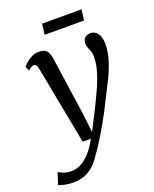

<svg xmlns="http://www.w3.org/2000/svg" viewBox="-217 -812 930 1157"><g transform="rotate(-20 248.0 -234.0)"><path d="M89 -465.5Q85.5 -484.5 79.8 -491Q74 -497.5 65.5 -497.5Q57 -497.5 48.2 -492.5Q39.5 -487.5 28 -476.5L15.5 -504.5Q20 -511.5 35.2 -525.5Q50.5 -539.5 72.8 -551.2Q95 -563 120.5 -563Q144.5 -563 158.8 -554.8Q173 -546.5 180 -531.2Q187 -516 190 -495Q196.5 -449 203.2 -402.2Q210 -355.5 216.8 -309Q223.5 -262.5 230.2 -215.8Q237 -169 243.5 -123L258 1L323 -126Q343 -167.5 361 -205.5Q379 -243.5 393.2 -280Q407.5 -316.5 415.8 -352.5Q424 -388.5 424 -424.5Q424 -445 418.5 -458.5Q413 -472 407.5 -484.5Q402 -497 402 -513.5Q402 -537 415.5 -549.5Q429 -562 451 -562Q472 -562 486 -550.5Q500 -539 507.5 -518.5Q515 -498 515 -471.5Q515 -419 498 -365.8Q481 -312.5 455.8 -261.5Q430.5 -210.5 406.5 -164.5Q387.5 -125 367.8 -87.5Q348 -50 328.5 -16Q309 18 291 47.5Q273 77 257 101Q241 125 228 142.5Q208.5 173.5 183 197.5Q157.5 221.5 124.8 235.2Q92 249 49.5 249Q25.5 249 -2.5 243.8Q-30.5 238.5 -44 231L-19.5 156.5Q-10.5 163.5 11.5 172Q33.5 180.5 65 180.5Q92 180.5 121.2 166Q150.5 151.5 180.2 119.8Q210 88 237.5 36.5H185ZM198.5 -715.5H451L442.5 -647H189.5Z"/></g></svg>

Font: Merriweather 28pt
Style: Italic
Weight: 400
Italic angle: -7.8°
Version: Version 2.101